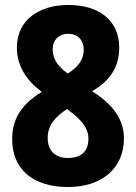

<svg xmlns="http://www.w3.org/2000/svg" viewBox="-20 -743 549 773"><path d="M255 -723C137 -723 48 -662 48 -552C48 -478 85 -421 148 -373C70 -325 29 -268 29 -183C29 -61 113 10 254 10C388 10 479 -64 479 -186C479 -266 430 -325 351 -376C421 -416 460 -472 460 -551C460 -663 376 -723 255 -723ZM255 -607C292 -607 317 -582 317 -543C317 -500 292 -472 253 -447C218 -472 192 -501 192 -544C192 -582 217 -607 255 -607ZM172 -187C172 -236 199 -271 250 -304L262 -295C307 -260 336 -228 336 -185C336 -134 308 -107 253 -107C201 -107 172 -138 172 -187Z"/></svg>

Font: Noto Sans Sinhala UI Condensed ExtraBold
Style: Regular
Weight: 800
Width: 3
Designer: Jelle Bosma - Monotype Design Team
Foundry: Monotype Imaging Inc.
Version: Version 2.006